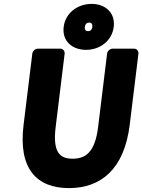

<svg xmlns="http://www.w3.org/2000/svg" viewBox="-20 -929 731 986"><path d="M101 -287C73 -62 169 37 334 37C500 37 618 -62 646 -287L691 -654C692 -665 684 -679 669 -679H558C547 -679 532 -669 530 -654L484 -278C468 -144 417 -114 353 -114C290 -114 249 -143 266 -278L312 -654C313 -665 305 -679 290 -679H174C163 -679 148 -669 146 -654ZM422 -673C492 -673 555 -718 564 -791C573 -862 522 -909 451 -909C379 -909 316 -863 307 -791C298 -718 351 -673 422 -673ZM433 -769C421 -769 414 -774 416 -791C418 -807 427 -813 439 -813C448 -813 456 -807 454 -791C452 -774 442 -769 433 -769Z"/></svg>

Font: Falling Sky
Style: BlkObl
Weight: 900
Designer: Paul D. Hunt
Foundry: Adobe Systems Incorporated
Version: Version 1.02